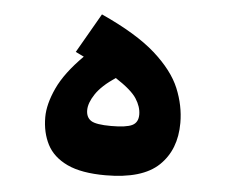

<svg xmlns="http://www.w3.org/2000/svg" viewBox="-41 -506 668 558"><g transform="rotate(5 293.0 -227.5)"><path d="M285.6 4.9Q215.3 4.9 173.8 -14.6Q132.3 -34.2 114.5 -68.8Q96.7 -103.5 96.7 -148.4Q96.7 -186 118.4 -233.2Q140.1 -280.3 192.9 -333Q181.2 -338.9 168.5 -344.7L234.9 -460Q338.4 -413.1 393.3 -364.3Q448.2 -315.4 468.8 -265.6Q489.3 -215.8 489.3 -165.5Q489.3 -87.4 441.2 -41.3Q393.1 4.9 285.6 4.9ZM291 -279.3Q251.5 -252.9 233.9 -226.6Q216.3 -200.2 216.3 -179.2Q216.3 -158.2 230.7 -148.7Q245.1 -139.2 289.6 -139.2Q333.5 -139.2 350.8 -147.7Q368.2 -156.2 368.2 -179.2Q368.2 -202.1 353 -225.6Q337.9 -249 291 -279.3Z"/></g></svg>

Font: CaskaydiaMono NF
Style: Bold
Weight: 700
Designer: Aaron Bell
Foundry: Saja Typeworks
Version: Version 2111.001; ttfautohint (v1.8.4);Nerd Fonts 3.1.1